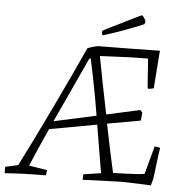

<svg xmlns="http://www.w3.org/2000/svg" viewBox="-70 -869 909 932"><g transform="rotate(5 384.5 -403.0)"><path d="M-13 8Q-13 3 -13.5 -6.5Q-14 -16 -13 -23L49 -37Q79 -96 117 -173Q155 -250 194.5 -333Q234 -416 270.5 -493.5Q307 -571 334 -631Q342 -635 361 -640.5Q380 -646 386 -646Q458 -646 536 -647.5Q614 -649 686 -650L685 -639L672 -466Q659 -461 644 -461L642 -466L632 -607Q592 -607 557 -606Q522 -605 484 -603Q446 -601 398 -599Q408 -545 422.5 -470.5Q437 -396 453 -319L616 -355L627 -343L623 -304L461 -275Q476 -200 489.5 -136.5Q503 -73 511 -39Q538 -40 568 -41Q598 -42 623.5 -43.5Q649 -45 664 -48L701 -185Q717 -184 728 -180L723 -147L708 -28L699 5Q661 3 628 2Q595 1 557 0Q518 1 479 2.5Q440 4 410 5Q380 6 367 7Q367 2 367 -5Q367 -12 368 -20L453 -33Q445 -79 435 -139.5Q425 -200 414 -266L183 -224Q157 -167 135.5 -118Q114 -69 102 -39L191 -25Q190 -11 186 1Q124 1 75 3Q26 5 -13 8ZM345 -576Q329 -541 305.5 -490Q282 -439 255 -380.5Q228 -322 201 -264L407 -309Q395 -382 381 -454.5Q367 -527 354 -586Q352 -584 349 -581.5Q346 -579 345 -576ZM402 -700Q398 -709 398 -716L400 -723L435 -741L573 -809L585 -814Q593 -809 604 -786L600 -772Q597 -770 568 -758.5Q539 -747 495 -731Q451 -715 402 -700Z"/></g></svg>

Font: Labrada Lght
Style: Italic
Weight: 300
Italic angle: -7°
Designer: Mercedes Jáuregui
Foundry: Omnibus-Type Team
Version: Version 1.000; ttfautohint (v1.8.4.7-5d5b)